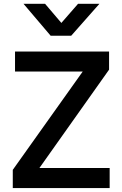

<svg xmlns="http://www.w3.org/2000/svg" viewBox="-20 -964 624 984"><path d="M45.5 0V-93.5L404 -597.5H57V-700H539V-607L182 -103H542V0ZM239.5 -781 100.5 -944.5H211L294.5 -846.5L380 -944.5H489.5L345 -781Z"/></svg>

Font: Geologica EX
Style: Regular
Weight: 400
Designer: Sindre Bremnes, Frode Helland
Foundry: Monokrom Skriftforlag AS
Version: Version 1.010;gftools[0.9.28]